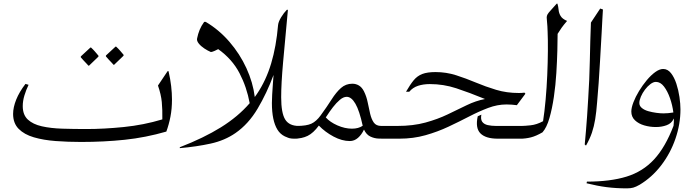

<svg xmlns="http://www.w3.org/2000/svg" viewBox="-20 -762 3804 1055"><path d="M906 -371Q916 -328 920.5 -289Q925 -250 925 -215Q925 -164 916.5 -120.5Q908 -77 894 -39Q780 -6 665.5 6Q551 18 426 18Q353 18 286 13Q219 8 166 -7.5Q113 -23 82.5 -54Q52 -85 52 -136Q52 -172 69 -214.5Q86 -257 120 -301L137 -296Q123 -267 114 -237Q105 -207 105 -179Q105 -131 133 -105Q161 -79 210 -68Q259 -57 322 -55Q385 -53 455 -53Q551 -53 660 -64Q769 -75 872 -106Q873 -160 869 -201.5Q865 -243 848 -292L901 -371ZM604 -406Q603 -408 595 -416Q587 -424 577.5 -434.5Q568 -445 562 -452V-457L615 -506H618Q630 -495 639.5 -484Q649 -473 659 -461V-456L607 -406ZM466 -401Q465 -403 457 -411Q449 -419 439.5 -429.5Q430 -440 424 -447V-452L477 -501H480Q492 -490 501.5 -479Q511 -468 521 -456V-451L469 -401Z M1508 -625Q1510 -643 1525 -667.5Q1540 -692 1556 -708H1562Q1546 -537 1535.5 -419.5Q1525 -302 1525 -228Q1525 -141 1547 -105.5Q1569 -70 1622 -70Q1634 -70 1641 -61Q1648 -52 1648 -40Q1648 -27 1638.5 -13.5Q1629 0 1607 0Q1535 0 1504.5 -49.5Q1474 -99 1474 -196Q1474 -212 1475.5 -241.5Q1477 -271 1479.5 -302Q1482 -333 1483 -350Q1446 -250 1395.5 -165Q1345 -80 1274 -31Q1215 10 1137.5 27Q1060 44 968 52V47Q1100 -4 1194 -62.5Q1288 -121 1352 -195Q1336 -283 1296 -360Q1256 -437 1179 -492Q1172 -488 1159.5 -482.5Q1147 -477 1139 -476Q1122 -483 1103 -495.5Q1084 -508 1072 -523Q1060 -538 1063 -551Q1068 -576 1077 -598Q1086 -620 1102 -642H1110Q1183 -599 1240.5 -532.5Q1298 -466 1334 -387.5Q1370 -309 1380 -229Q1386 -237 1392 -246Q1442 -320 1470 -413.5Q1498 -507 1508 -625Z M1902 13Q1859 13 1813 -11.5Q1767 -36 1732 -72Q1702 -31 1670.5 -15.5Q1639 0 1596 0Q1568 0 1553 -10Q1538 -20 1538 -33Q1538 -47 1555.5 -58.5Q1573 -70 1610 -70Q1664 -70 1691 -82.5Q1718 -95 1742 -128Q1777 -176 1802 -215.5Q1827 -255 1853.5 -278.5Q1880 -302 1916 -302Q1936 -302 1952.5 -292Q1969 -282 1980 -260Q1994 -232 2000.5 -199Q2007 -166 2014 -136.5Q2021 -107 2034 -88.5Q2047 -70 2075 -70H2107Q2123 -70 2130 -61.5Q2137 -53 2137 -41Q2137 -27 2126.5 -13.5Q2116 0 2099 0Q2085 0 2061.5 -0.5Q2038 -1 2015.5 -11.5Q1993 -22 1980 -50Q1967 -22 1947 -4.5Q1927 13 1902 13ZM1775 -124Q1773 -120 1770 -117Q1793 -91 1834 -73Q1875 -55 1914 -55Q1950 -55 1973 -71Q1955 -154 1933 -192Q1911 -230 1885 -230Q1867 -230 1847.5 -213.5Q1828 -197 1809.5 -173Q1791 -149 1775 -124Z M2174 0H2079Q2053 0 2040 -10.5Q2027 -21 2027 -34Q2027 -48 2041 -59Q2055 -70 2084 -70H2163Q2250 -70 2317.5 -88.5Q2385 -107 2440 -133.5Q2495 -160 2544.5 -184Q2594 -208 2645 -218Q2557 -254 2487 -277Q2417 -300 2342 -300Q2306 -300 2277 -290.5Q2248 -281 2229 -258H2211Q2234 -298 2253.5 -321.5Q2273 -345 2300.5 -355.5Q2328 -366 2373 -366Q2432 -366 2486.5 -348.5Q2541 -331 2594.5 -308.5Q2648 -286 2706 -268.5Q2764 -251 2831 -251Q2839 -251 2847 -251.5Q2855 -252 2862 -253L2867 -247L2820 -184Q2806 -186 2791.5 -187Q2777 -188 2763 -188Q2713 -188 2662.5 -169Q2612 -150 2558 -122Q2504 -94 2444.5 -66Q2385 -38 2318 -19Q2251 0 2174 0ZM2625 -132Q2620 -106 2630 -92.5Q2640 -79 2660.5 -74.5Q2681 -70 2706 -70H2854Q2872 -70 2881 -59.5Q2890 -49 2890 -37Q2890 -23 2880 -11.5Q2870 0 2849 0H2715Q2649 0 2620 -29Q2591 -58 2605 -123Z M3043 -742Q3048 -725 3049.5 -707.5Q3051 -690 3060.5 -674Q3070 -658 3096 -647Q3077 -625 3066 -609.5Q3055 -594 3044 -576Q3044 -541 3042.5 -484Q3041 -427 3037 -361Q3033 -295 3023.5 -230Q3014 -165 2999 -113Q2984 -61 2961 -35Q2925 -14 2896.5 -7Q2868 0 2841 0Q2816 0 2797.5 -10Q2779 -20 2779 -35Q2779 -50 2799 -60Q2819 -70 2847 -70Q2862 -70 2895.5 -73.5Q2929 -77 2964 -96Q2972 -147 2978 -213.5Q2984 -280 2987 -349.5Q2990 -419 2990.5 -482Q2991 -545 2989 -589Q2988 -622 2986 -639.5Q2984 -657 2984 -666Q2984 -675 2988.5 -683Q2993 -691 3005 -704Q3017 -717 3039 -742Z M3293 -710Q3292 -690 3290 -659Q3288 -628 3286 -583Q3281 -492 3277 -425.5Q3273 -359 3269.5 -306Q3266 -253 3261 -200Q3257 -147 3250.5 -107Q3244 -67 3232.5 -33Q3221 1 3200 38L3193 32Q3197 -10 3200 -46.5Q3203 -83 3206 -124.5Q3209 -166 3212 -220Q3219 -325 3221 -429.5Q3223 -534 3227 -638L3278 -715Z M3624 -383Q3649 -383 3667 -360Q3685 -337 3696.5 -302Q3708 -267 3713.5 -229Q3719 -191 3719 -161Q3719 -80 3691.5 0Q3664 80 3613.5 146Q3563 212 3495 253Q3474 265 3459.5 269Q3445 273 3424 273Q3366 273 3314.5 266.5Q3263 260 3203 245L3205 236Q3333 236 3422.5 208.5Q3512 181 3574 114Q3636 47 3681 -71Q3683 -89 3683 -111L3681 -108Q3670 -84 3643 -74Q3616 -64 3584 -64Q3551 -64 3520 -73Q3489 -82 3469 -101Q3449 -120 3449 -149Q3449 -170 3460.5 -200Q3472 -230 3491.5 -262Q3511 -294 3534 -321.5Q3557 -349 3580.5 -366Q3604 -383 3624 -383ZM3493 -196Q3493 -180 3507 -168.5Q3521 -157 3542.5 -151Q3564 -145 3586.5 -142Q3609 -139 3625 -139Q3652 -139 3680 -144Q3675 -184 3661.5 -222.5Q3648 -261 3628.5 -286.5Q3609 -312 3584 -312Q3570 -312 3554 -300Q3538 -288 3524 -269.5Q3510 -251 3501.5 -231Q3493 -211 3493 -196Z"/></svg>

Font: Bona Nova
Style: Italic
Weight: 400
Italic angle: -4°
Designer: Mateusz Machalski
Foundry: Capitalics
Version: Version 4.001; ttfautohint (v1.8.3)